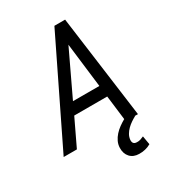

<svg xmlns="http://www.w3.org/2000/svg" viewBox="-232 -827 1037 1154"><g transform="rotate(-30 286.0 -250.0)"><path d="M477.5 0 480 1.5Q464.4 9.8 448.2 20.8Q432.1 31.7 418.5 45.2Q404.8 58.6 395.3 75Q385.7 91.3 383.8 110.4Q380.9 142.6 411.6 143.1Q424.3 144 436.5 140.1Q448.7 136.2 460 130.9L470.2 190.9Q451.7 201.7 430.9 206.5Q410.2 211.4 388.7 210.9Q349.1 210.4 326.7 186Q304.2 161.6 305.2 122.1Q305.7 98.6 315.4 78.1Q325.2 57.6 340.6 40.5Q356 23.4 375.2 9.5Q394.5 -4.4 414.6 -15.6L394 -184.1H165L77.1 0H-14.6L331.5 -710.9H405.8L501 0ZM201.7 -262.7H384.8L347.7 -570.3Z"/></g></svg>

Font: Roboto Mono
Style: Italic
Weight: 400
Designer: Google
Version: Version 2.000985; 2015; ttfautohint (v1.3)